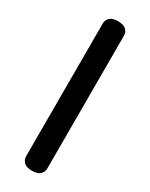

<svg xmlns="http://www.w3.org/2000/svg" viewBox="-189 -742 619 792"><g transform="rotate(30 120.5 -346.0)"><path d="M171 -30Q171 -13 159 -1.5Q147 10 120 10Q94 10 82 -1.5Q70 -13 70 -30V-662Q70 -679 82 -690.5Q94 -702 120 -702Q147 -702 159 -690.5Q171 -679 171 -662Z"/></g></svg>

Font: Sofadi One
Style: Regular
Weight: 400
Designer: Botjo Nikoltchev
Foundry: Botjo Nikoltchev
Version: Version 1.002